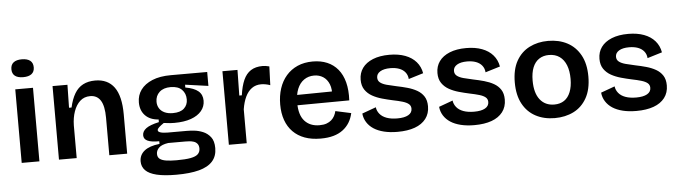

<svg xmlns="http://www.w3.org/2000/svg" viewBox="-52 -956 4808 1360"><g transform="rotate(-5 2351.5 -276.0)"><path d="M69 0V-523H195V0ZM133 -604Q94 -604 74 -620Q54 -636 54 -667Q54 -699 74.5 -715Q95 -731 133 -731Q172 -731 192.5 -715Q213 -699 213 -667Q213 -636 192.5 -620Q172 -604 133 -604Z M334 0V-317V-523H440L437 -360H455Q468 -419 491.5 -458.5Q515 -498 551.5 -517Q588 -536 638 -536Q727 -536 773 -473Q819 -410 819 -279V0H692V-266Q692 -350 667 -389.5Q642 -429 593 -429Q550 -429 521 -402.5Q492 -376 476.5 -331.5Q461 -287 460 -233V0Z M1153 179Q1068 179 1014 166Q960 153 934.5 127Q909 101 909 63Q909 17 945 -12Q981 -41 1053 -49V-68Q999 -67 971 -79.5Q943 -92 943 -120Q943 -148 970.5 -168.5Q998 -189 1062 -203V-222Q1001 -226 967 -261.5Q933 -297 933 -354Q933 -405 961 -443.5Q989 -482 1043 -504.5Q1097 -527 1175 -527H1434V-428L1270 -451V-431Q1332 -420 1361.5 -395Q1391 -370 1391 -327Q1391 -286 1365 -254.5Q1339 -223 1290 -205.5Q1241 -188 1171 -188Q1157 -188 1142 -189Q1127 -190 1096 -194Q1074 -179 1061.5 -167.5Q1049 -156 1049 -147Q1049 -138 1059 -133Q1069 -128 1084.5 -126Q1100 -124 1114 -124H1255Q1274 -124 1305.5 -121Q1337 -118 1368.5 -105Q1400 -92 1422 -64Q1444 -36 1444 15Q1444 72 1411.5 108.5Q1379 145 1314.5 162Q1250 179 1153 179ZM1164 77Q1227 77 1264 70Q1301 63 1316.5 47.5Q1332 32 1332 8Q1332 -13 1322 -25.5Q1312 -38 1296.5 -43Q1281 -48 1265 -49Q1249 -50 1238 -50H1115Q1068 -43 1048.5 -23.5Q1029 -4 1029 20Q1029 44 1045 56Q1061 68 1091 72.5Q1121 77 1164 77ZM1167 -258Q1220 -258 1246.5 -282.5Q1273 -307 1273 -346Q1273 -389 1246 -416Q1219 -443 1166 -443Q1115 -443 1086.5 -416.5Q1058 -390 1058 -348Q1058 -322 1070.5 -301.5Q1083 -281 1107.5 -269.5Q1132 -258 1167 -258Z M1542 0V-263V-523H1649L1646 -341H1664Q1673 -406 1692 -449Q1711 -492 1744.5 -513.5Q1778 -535 1828 -535Q1838 -535 1849.5 -533.5Q1861 -532 1876 -528L1871 -395Q1855 -401 1838 -404Q1821 -407 1807 -407Q1768 -407 1740 -386.5Q1712 -366 1694.5 -329Q1677 -292 1669 -241V0Z M2194 13Q2130 13 2081 -5Q2032 -23 1998 -57.5Q1964 -92 1946.5 -141Q1929 -190 1929 -252Q1929 -314 1946 -366Q1963 -418 1996 -456Q2029 -494 2076.5 -515Q2124 -536 2185 -536Q2242 -536 2287 -517Q2332 -498 2363 -460.5Q2394 -423 2408.5 -367.5Q2423 -312 2419 -239L2010 -236V-309L2344 -313L2301 -272Q2307 -328 2292.5 -364Q2278 -400 2250 -418Q2222 -436 2186 -436Q2145 -436 2114 -414.5Q2083 -393 2066.5 -352.5Q2050 -312 2050 -254Q2050 -167 2088.5 -124.5Q2127 -82 2194 -82Q2224 -82 2244.5 -89.5Q2265 -97 2279 -109.5Q2293 -122 2301.5 -138Q2310 -154 2314 -172L2425 -148Q2417 -111 2399 -81.5Q2381 -52 2352.5 -30.5Q2324 -9 2285 2Q2246 13 2194 13Z M2741 13Q2687 13 2644.5 2.5Q2602 -8 2572 -27.5Q2542 -47 2524 -75.5Q2506 -104 2503 -138L2602 -174Q2605 -148 2622.5 -126.5Q2640 -105 2671.5 -93.5Q2703 -82 2748 -82Q2798 -82 2825.5 -97.5Q2853 -113 2853 -142Q2853 -163 2838 -175.5Q2823 -188 2794.5 -196.5Q2766 -205 2726 -213Q2689 -221 2651.5 -231.5Q2614 -242 2582.5 -259.5Q2551 -277 2531.5 -305.5Q2512 -334 2512 -377Q2512 -425 2537.5 -460.5Q2563 -496 2612 -516Q2661 -536 2730 -536Q2794 -536 2842 -518Q2890 -500 2919.5 -466Q2949 -432 2957 -385L2852 -353Q2850 -381 2834 -401Q2818 -421 2791 -431Q2764 -441 2728 -441Q2682 -441 2656 -425Q2630 -409 2630 -382Q2630 -360 2646.5 -347Q2663 -334 2692.5 -326Q2722 -318 2760 -310Q2800 -302 2837.5 -291.5Q2875 -281 2905 -264Q2935 -247 2953 -219.5Q2971 -192 2971 -149Q2971 -97 2943 -60.5Q2915 -24 2864 -5.5Q2813 13 2741 13Z M3287 13Q3233 13 3190.5 2.5Q3148 -8 3118 -27.5Q3088 -47 3070 -75.5Q3052 -104 3049 -138L3148 -174Q3151 -148 3168.5 -126.5Q3186 -105 3217.5 -93.5Q3249 -82 3294 -82Q3344 -82 3371.5 -97.5Q3399 -113 3399 -142Q3399 -163 3384 -175.5Q3369 -188 3340.5 -196.5Q3312 -205 3272 -213Q3235 -221 3197.5 -231.5Q3160 -242 3128.5 -259.5Q3097 -277 3077.5 -305.5Q3058 -334 3058 -377Q3058 -425 3083.5 -460.5Q3109 -496 3158 -516Q3207 -536 3276 -536Q3340 -536 3388 -518Q3436 -500 3465.5 -466Q3495 -432 3503 -385L3398 -353Q3396 -381 3380 -401Q3364 -421 3337 -431Q3310 -441 3274 -441Q3228 -441 3202 -425Q3176 -409 3176 -382Q3176 -360 3192.5 -347Q3209 -334 3238.5 -326Q3268 -318 3306 -310Q3346 -302 3383.5 -291.5Q3421 -281 3451 -264Q3481 -247 3499 -219.5Q3517 -192 3517 -149Q3517 -97 3489 -60.5Q3461 -24 3410 -5.5Q3359 13 3287 13Z M3859 13Q3782 13 3723 -18.5Q3664 -50 3631 -111.5Q3598 -173 3598 -263Q3598 -355 3632 -415.5Q3666 -476 3725 -506Q3784 -536 3858 -536Q3935 -536 3994 -505Q4053 -474 4087 -412.5Q4121 -351 4121 -260Q4121 -168 4086.5 -107Q4052 -46 3993 -16.5Q3934 13 3859 13ZM3864 -83Q3905 -83 3934 -102.5Q3963 -122 3978.5 -161Q3994 -200 3994 -254Q3994 -311 3978 -351.5Q3962 -392 3931 -414Q3900 -436 3855 -436Q3815 -436 3785.5 -416.5Q3756 -397 3740.5 -359Q3725 -321 3725 -265Q3725 -177 3762 -130Q3799 -83 3864 -83Z M4439 13Q4385 13 4342.5 2.5Q4300 -8 4270 -27.5Q4240 -47 4222 -75.5Q4204 -104 4201 -138L4300 -174Q4303 -148 4320.5 -126.5Q4338 -105 4369.5 -93.5Q4401 -82 4446 -82Q4496 -82 4523.5 -97.5Q4551 -113 4551 -142Q4551 -163 4536 -175.5Q4521 -188 4492.5 -196.5Q4464 -205 4424 -213Q4387 -221 4349.5 -231.5Q4312 -242 4280.5 -259.5Q4249 -277 4229.5 -305.5Q4210 -334 4210 -377Q4210 -425 4235.5 -460.5Q4261 -496 4310 -516Q4359 -536 4428 -536Q4492 -536 4540 -518Q4588 -500 4617.5 -466Q4647 -432 4655 -385L4550 -353Q4548 -381 4532 -401Q4516 -421 4489 -431Q4462 -441 4426 -441Q4380 -441 4354 -425Q4328 -409 4328 -382Q4328 -360 4344.5 -347Q4361 -334 4390.5 -326Q4420 -318 4458 -310Q4498 -302 4535.5 -291.5Q4573 -281 4603 -264Q4633 -247 4651 -219.5Q4669 -192 4669 -149Q4669 -97 4641 -60.5Q4613 -24 4562 -5.5Q4511 13 4439 13Z"/></g></svg>

Font: Bricolage Grotesque 18pt SemiBold
Style: Regular
Weight: 600
Version: Version 1.001;gftools[0.9.33.dev8+g029e19f]